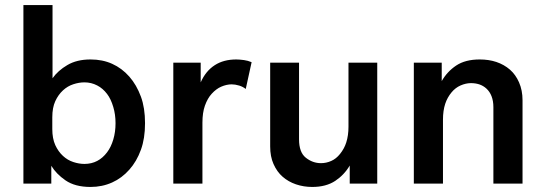

<svg xmlns="http://www.w3.org/2000/svg" viewBox="-20 -720 2136 753"><path d="M335 -486.8Q382.3 -486.8 419.9 -469.7Q458 -452.6 487.3 -419.4Q515.6 -387.2 532.7 -340.8Q548.8 -296.9 548.8 -236.8Q548.8 -176.8 532.7 -132.8Q516.1 -86.9 487.3 -54.7Q458 -21.5 419.9 -4.4Q380.9 13.2 335 13.2Q274.4 13.2 236.8 -12.7Q200.2 -38.1 181.2 -69.8V0H71.8V-700.2H186V-413.1Q207.5 -443.4 244.1 -464.8Q281.2 -486.8 335 -486.8ZM185.1 -213.9Q185.1 -176.8 196.8 -150.9Q208.5 -125.5 227.1 -108.4Q245.1 -91.8 267.6 -84.5Q290 -77.1 311 -77.1Q338.9 -77.1 361.3 -88.9Q382.8 -100.1 399.9 -122.6Q415.5 -143.1 424.3 -172.9Q433.1 -202.1 433.1 -236.8Q433.1 -271 424.3 -300.3Q415 -332 399.9 -351.6Q383.3 -373.5 361.3 -384.8Q337.9 -397 311 -397Q290 -397 267.6 -389.6Q245.1 -382.3 227.1 -365.7Q208.5 -348.6 196.8 -323.2Q185.1 -297.9 185.1 -259.8Z M943.8 -371.1Q932.6 -379.9 918.5 -384.3Q902.3 -389.2 888.7 -389.2Q868.7 -389.2 847.2 -379.9Q828.1 -371.6 810.5 -352.5Q793.9 -334.5 783.7 -305.7Q773.9 -278.3 773.9 -238.8V0H659.7V-474.1H767.1V-397Q786.6 -441.4 822.3 -464.4Q856.9 -486.8 906.7 -486.8Q918.9 -486.8 937 -484.4Q952.1 -482.4 966.8 -476.1Z M1459.5 0H1351.6V-70.8Q1330.1 -34.2 1294.9 -10.7Q1258.8 13.2 1204.6 13.2Q1170.9 13.2 1140.6 2.9Q1110.8 -7.3 1088.4 -26.9Q1066.4 -45.9 1052.7 -76.7Q1039.6 -106 1039.6 -146V-474.1H1152.8V-173.8Q1152.8 -122.6 1179.2 -101.6Q1206.1 -80.1 1238.8 -80.1Q1259.8 -80.1 1279.3 -88.9Q1298.3 -97.2 1313.5 -116.2Q1330.1 -136.7 1337.9 -161.1Q1346.7 -188.5 1346.7 -223.1V-474.1H1459.5Z M1603 -474.1H1712.4V-401.9Q1733.4 -439 1769 -462.9Q1804.7 -486.8 1861.3 -486.8Q1897 -486.8 1926.3 -477.1Q1957 -466.8 1980 -446.8Q2002.4 -427.2 2015.6 -397Q2029.3 -365.7 2029.3 -327.1V0H1915V-299.8Q1915 -324.2 1907.7 -342.8Q1900.9 -360.4 1887.7 -372.6Q1875.5 -383.8 1859.4 -389.2Q1844.2 -394 1827.1 -394Q1807.1 -394 1786.1 -384.8Q1766.1 -376 1751 -357.9Q1734.4 -337.9 1726.1 -313Q1717.3 -286.1 1717.3 -251V0H1603Z"/></svg>

Font: Post Grotesk Medium
Style: Medium
Weight: 500
Version: Version 1.0